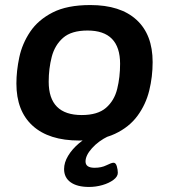

<svg xmlns="http://www.w3.org/2000/svg" viewBox="-20 -550 670 761"><path d="M294 7Q174 7 109.5 -51.5Q45 -110 45 -219Q45 -269 56.5 -323Q68 -377 99.5 -424Q131 -471 188.5 -500.5Q246 -530 338 -530Q457 -530 521 -471.5Q585 -413 585 -304Q585 -246 571.5 -191Q558 -136 525 -91Q492 -46 435.5 -19.5Q379 7 294 7ZM304 -94Q367 -94 400 -122.5Q433 -151 444.5 -197.5Q456 -244 456 -297Q456 -429 327 -429Q263 -429 230 -400Q197 -371 185 -324.5Q173 -278 173 -226Q173 -94 304 -94ZM333 191Q286 191 260 172.5Q234 154 234 120Q234 94 250 67.5Q266 41 292.5 18.5Q319 -4 350 -17L409 -10Q370 9 344.5 37.5Q319 66 319 90Q319 115 355 115Q382 115 402 105Q422 95 430 95Q439 95 443 109Q447 123 447 135Q447 150 429.5 163Q412 176 386 183.5Q360 191 333 191Z"/></svg>

Font: Asap Semi Expanded Semi Expanded SemiBold
Style: Italic
Weight: 600
Width: 6
Italic angle: -6°
Designer: Pablo Cosgaya
Foundry: Omnibus-Type
Version: Version 3.001; ttfautohint (v1.8.4.7-5d5b)